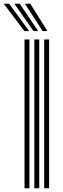

<svg xmlns="http://www.w3.org/2000/svg" viewBox="-79 -1012 337 1032"><path d="M158.5 0V-800H185V0ZM52.8 0V-800H79.2V0ZM105.5 0V-800H132V0ZM52.2 -845 -59 -992H-29.8L77.5 -845ZM101.2 -845 -2 -992H27.2L126.2 -845ZM150.2 -845 54.8 -992H84L175.5 -845Z"/></svg>

Font: Big Shoulders Inline Text Thin ExtraBold
Style: Regular
Weight: 800
Version: Version 2.002